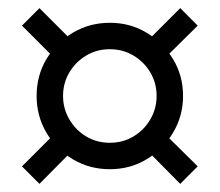

<svg xmlns="http://www.w3.org/2000/svg" viewBox="-20 -496 540 472"><path d="M250 -80Q200 -80 159 -104.5Q118 -129 94 -170Q70 -211 70 -260Q70 -310 94 -350.5Q118 -391 159 -415.5Q200 -440 250 -440Q300 -440 340.5 -415.5Q381 -391 405.5 -350.5Q430 -310 430 -260Q430 -211 405.5 -170Q381 -129 340.5 -104.5Q300 -80 250 -80ZM77 -44 34 -87 124 -177 167 -135ZM423 -44 333 -135 375 -177 466 -87ZM124 -343 34 -433 77 -476 167 -386ZM250 -145Q282 -145 308 -160.5Q334 -176 349.5 -202.5Q365 -229 365 -260Q365 -292 349.5 -318Q334 -344 308 -359.5Q282 -375 250 -375Q218 -375 192 -359.5Q166 -344 150.5 -318Q135 -292 135 -260Q135 -229 150.5 -202.5Q166 -176 192 -160.5Q218 -145 250 -145ZM375 -343 333 -386 423 -476 466 -433Z"/></svg>

Font: M PLUS Code Latin
Style: Regular
Weight: 400
Designer: Coji Morishita
Foundry: UNDERFOREST DESIGN
Version: Version 1.002; ttfautohint (v1.8.3)